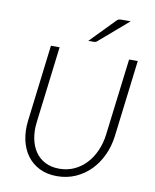

<svg xmlns="http://www.w3.org/2000/svg" viewBox="-99 -995 873 1079"><g transform="rotate(10 338.0 -455.5)"><path d="M306 -35Q352.5 -35 391.2 -53Q430 -71 459.2 -102.5Q488.5 -134 507.5 -177Q526.5 -220 532.5 -269.5L586.5 -707.5H636L582.5 -269.5Q575 -211 551.5 -160.2Q528 -109.5 491.2 -72Q454.5 -34.5 406 -13Q357.5 8.5 300 8.5Q243 8.5 200 -13Q157 -34.5 129.5 -72Q102 -109.5 91 -160.2Q80 -211 87 -269.5L140.5 -707.5H190L136.5 -270Q130.5 -220.5 138.8 -177.5Q147 -134.5 168.5 -102.8Q190 -71 224.8 -53Q259.5 -35 306 -35ZM558 -920.5 391.5 -777Q386.5 -773 382.5 -772Q378.5 -771 372.5 -771H342.5L477.5 -909.5Q484 -916.5 489.8 -918.5Q495.5 -920.5 506.5 -920.5Z"/></g></svg>

Font: Lato 2
Style: Italic
Weight: 300
Italic angle: -7°
Designer: Lukasz Dziedzic with Adam Twardoch and Botio Nikoltchev
Foundry: tyPoland Lukasz Dziedzic
Version: Version 2.015; 2015-08-06; http://www.latofonts.com/